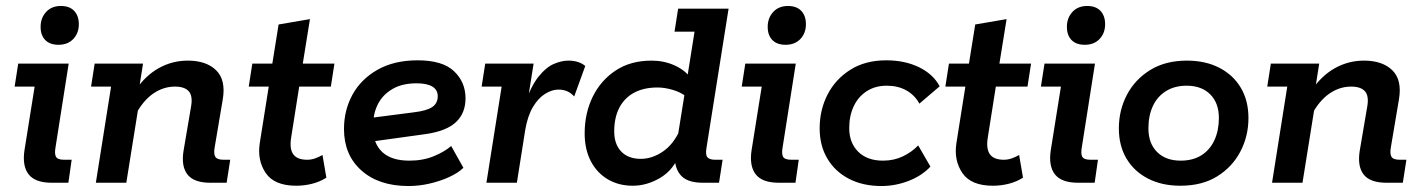

<svg xmlns="http://www.w3.org/2000/svg" viewBox="-20 -612 4765 643"><path d="M153 0Q98 0 76 -28Q54 -56 62 -109L96 -322H29L41 -399H210L166 -119Q162 -97 167.5 -87Q173 -77 195 -77H220L209 0ZM176 -462Q147 -462 131.5 -478Q116 -494 116 -522Q116 -552 134.5 -572Q153 -592 184 -592Q213 -592 228.5 -575.5Q244 -559 244 -531Q244 -501 225.5 -481.5Q207 -462 176 -462Z M301 0 352 -322H285L297 -399H459L440 -279L433 -309Q467 -359 512 -384Q557 -409 609 -409Q671 -409 704 -376.5Q737 -344 726 -279L699 -119Q695 -97 701 -87Q707 -77 729 -77H751L739 0H684Q629 0 607.5 -28Q586 -56 595 -109L620 -256Q626 -291 612 -306.5Q598 -322 566 -322Q527 -322 493 -298.5Q459 -275 434 -228L449 -287L403 0Z M972 10Q899 10 870 -32.5Q841 -75 850 -133L880 -322H813L825 -399H892L913 -530L1018 -548L994 -399H1100L1088 -322H982L955 -151Q949 -114 962 -95.5Q975 -77 1009 -77Q1023 -77 1036.5 -82Q1050 -87 1060 -93L1073 -17Q1051 -3 1025 3.5Q999 10 972 10Z M1348 11Q1249 11 1190.5 -41Q1132 -93 1132 -180Q1132 -243 1160.5 -295Q1189 -347 1244.5 -378.5Q1300 -410 1379 -410Q1462 -410 1500.5 -373.5Q1539 -337 1539 -283Q1539 -233 1507 -203Q1475 -173 1406 -163L1189 -133V-213L1367 -236Q1409 -241 1427.5 -253.5Q1446 -266 1446 -290Q1446 -311 1428 -322Q1410 -333 1375 -333Q1327 -333 1294.5 -314Q1262 -295 1246 -264Q1230 -233 1230 -196V-180Q1230 -131 1260.5 -102.5Q1291 -74 1351 -74Q1397 -74 1433 -89Q1469 -104 1491 -123L1532 -50Q1513 -32 1483 -18.5Q1453 -5 1418 3Q1383 11 1348 11Z M1609 0 1660 -322H1593L1605 -399H1767L1744 -254L1737 -264Q1759 -325 1784 -356Q1809 -387 1835 -398Q1861 -409 1883 -409Q1919 -409 1940 -391L1903 -289Q1892 -301 1879 -306.5Q1866 -312 1850 -312Q1829 -312 1806 -298Q1783 -284 1765 -254Q1747 -224 1739 -177L1711 0Z M2099 10Q2052 10 2015.5 -11.5Q1979 -33 1958.5 -72.5Q1938 -112 1938 -165Q1938 -233 1965 -288Q1992 -343 2042 -376Q2092 -409 2162 -409Q2203 -409 2238 -393.5Q2273 -378 2292 -352L2279 -336L2306 -506H2239L2251 -583H2420L2346 -117Q2342 -94 2349 -85.5Q2356 -77 2375 -77H2400L2388 0H2333Q2278 0 2256.5 -29Q2235 -58 2242 -103L2245 -123L2257 -99Q2237 -44 2192 -17Q2147 10 2099 10ZM2126 -80Q2164 -80 2200 -104.5Q2236 -129 2258 -179L2248 -144L2275 -312L2276 -290Q2258 -304 2231.5 -311.5Q2205 -319 2182 -319Q2136 -319 2103.5 -301.5Q2071 -284 2054 -251Q2037 -218 2037 -172Q2037 -129 2060.5 -104.5Q2084 -80 2126 -80Z M2588 0Q2533 0 2511 -28Q2489 -56 2497 -109L2531 -322H2464L2476 -399H2645L2601 -119Q2597 -97 2602.5 -87Q2608 -77 2630 -77H2655L2644 0ZM2611 -462Q2582 -462 2566.5 -478Q2551 -494 2551 -522Q2551 -552 2569.5 -572Q2588 -592 2619 -592Q2648 -592 2663.5 -575.5Q2679 -559 2679 -531Q2679 -501 2660.5 -481.5Q2642 -462 2611 -462Z M2932 11Q2870 11 2823.5 -13Q2777 -37 2751 -80.5Q2725 -124 2725 -182Q2725 -244 2751.5 -295.5Q2778 -347 2828 -378.5Q2878 -410 2948 -410Q3010 -410 3057.5 -387Q3105 -364 3127 -323L3059 -265Q3043 -294 3015 -309.5Q2987 -325 2950 -325Q2911 -325 2882.5 -306.5Q2854 -288 2839 -256Q2824 -224 2824 -183Q2824 -134 2854 -104Q2884 -74 2937 -74Q2974 -74 3004 -88.5Q3034 -103 3055 -125L3096 -54Q3067 -23 3022.5 -6Q2978 11 2932 11Z M3305 10Q3232 10 3203 -32.5Q3174 -75 3183 -133L3213 -322H3146L3158 -399H3225L3246 -530L3351 -548L3327 -399H3433L3421 -322H3315L3288 -151Q3282 -114 3295 -95.5Q3308 -77 3342 -77Q3356 -77 3369.5 -82Q3383 -87 3393 -93L3406 -17Q3384 -3 3358 3.5Q3332 10 3305 10Z M3590 0Q3535 0 3513 -28Q3491 -56 3499 -109L3533 -322H3466L3478 -399H3647L3603 -119Q3599 -97 3604.5 -87Q3610 -77 3632 -77H3657L3646 0ZM3613 -462Q3584 -462 3568.5 -478Q3553 -494 3553 -522Q3553 -552 3571.5 -572Q3590 -592 3621 -592Q3650 -592 3665.5 -575.5Q3681 -559 3681 -531Q3681 -501 3662.5 -481.5Q3644 -462 3613 -462Z M3933 10Q3871 10 3824.5 -14Q3778 -38 3752.5 -81Q3727 -124 3727 -182Q3727 -243 3754 -294.5Q3781 -346 3832 -377.5Q3883 -409 3955 -409Q4017 -409 4063.5 -385Q4110 -361 4135.5 -318Q4161 -275 4161 -217Q4161 -156 4134 -104.5Q4107 -53 4056.5 -21.5Q4006 10 3933 10ZM3934 -74Q3975 -74 4003.5 -92Q4032 -110 4047 -142.5Q4062 -175 4062 -217Q4062 -267 4033 -296Q4004 -325 3954 -325Q3914 -325 3885 -307Q3856 -289 3841 -257Q3826 -225 3826 -182Q3826 -132 3855 -103Q3884 -74 3934 -74Z M4240 0 4291 -322H4224L4236 -399H4398L4379 -279L4372 -309Q4406 -359 4451 -384Q4496 -409 4548 -409Q4610 -409 4643 -376.5Q4676 -344 4665 -279L4638 -119Q4634 -97 4640 -87Q4646 -77 4668 -77H4690L4678 0H4623Q4568 0 4546.5 -28Q4525 -56 4534 -109L4559 -256Q4565 -291 4551 -306.5Q4537 -322 4505 -322Q4466 -322 4432 -298.5Q4398 -275 4373 -228L4388 -287L4342 0Z"/></svg>

Font: Rokkitt SemiBold
Style: Italic
Weight: 600
Italic angle: -9°
Designer: Vernon Adams
Foundry: Vernon Adams
Version: Version 3.103